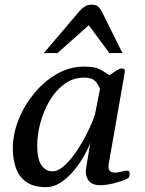

<svg xmlns="http://www.w3.org/2000/svg" viewBox="-20 -776 613 811"><path d="M174.3 14.6Q122.6 14.6 91.8 -6.8Q61 -28.3 47.6 -65.4Q34.2 -102.5 34.2 -148.4Q34.2 -210 58.6 -271Q83 -332 125.2 -382.8Q167.5 -433.6 221.2 -464.1Q274.9 -494.6 334 -494.6Q377 -494.6 397.9 -484.9Q418.9 -475.1 441.4 -458.5Q453.6 -465.3 469 -476.1Q484.4 -486.8 495.6 -486.8Q500.5 -486.8 504.4 -483.6Q508.3 -480.5 507.3 -472.2L439 -82Q438 -75.2 438 -71.8Q438 -61 444.1 -54Q450.2 -46.9 466.8 -46.9Q477.1 -46.9 492.7 -51Q508.3 -55.2 515.6 -55.2Q520 -55.2 523.9 -53.2Q527.8 -51.3 527.8 -40.5Q527.8 -34.7 525.1 -28.8Q522.5 -22.9 515.6 -20Q491.7 -9.3 460 -1.5Q428.2 6.3 400.9 6.3Q373 6.3 357.7 -9.3Q342.3 -24.9 342.3 -53.7Q342.3 -56.6 344.5 -70.3Q346.7 -84 349.9 -103Q353 -122.1 356.2 -141.1Q359.4 -160.2 361.8 -173.3Q353 -149.4 335 -117.4Q316.9 -85.4 291.7 -55.2Q266.6 -24.9 236.6 -5.1Q206.5 14.6 174.3 14.6ZM201.7 -52.2Q221.2 -52.2 242.2 -68.4Q263.2 -84.5 284.2 -111.1Q305.2 -137.7 323.7 -169.4Q342.3 -201.2 357.2 -232.9Q372.1 -264.6 380.9 -291L402.3 -399.9Q395 -420.4 381.1 -434.3Q367.2 -448.2 335.4 -448.2Q288.6 -448.2 251.7 -420.9Q214.8 -393.6 189.2 -349.9Q163.6 -306.2 150.4 -256.1Q137.2 -206.1 137.2 -160.2Q137.2 -103.5 155.3 -77.9Q173.3 -52.2 201.7 -52.2ZM165 -551.8 317.9 -731.4Q327.6 -741.7 339.1 -749Q350.6 -756.3 368.2 -756.3Q386.2 -756.3 395 -747.8Q403.8 -739.3 410.2 -727.1L497.1 -551.8H441.9L355 -669.4L222.7 -551.8Z"/></svg>

Font: Gelasio
Style: Italic
Weight: 400
Italic angle: -8.5°
Designer: Eben Sorkin
Foundry: Eben Sorkin
Version: Version 1.008